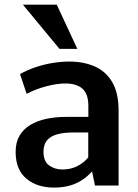

<svg xmlns="http://www.w3.org/2000/svg" viewBox="-20 -806 598 834"><path d="M214.8 8.8Q141.1 8.8 94.5 -30Q47.9 -68.8 47.9 -146.5Q47.9 -187.5 64.7 -216.3Q81.5 -245.1 111.3 -263.2Q141.1 -281.2 181.4 -289.8Q221.7 -298.3 268.6 -298.3H363.8V-346.2Q363.8 -397.9 338.1 -420.7Q312.5 -443.4 264.2 -443.4Q228 -443.4 182.6 -431.6Q137.2 -419.9 95.7 -398.4L66.9 -484.4Q99.6 -502.4 135.5 -514.4Q171.4 -526.4 208.5 -532.5Q245.6 -538.6 281.2 -538.6Q342.8 -538.6 391.1 -517.6Q439.5 -496.6 467.3 -449.7Q495.1 -402.8 495.1 -326.2V0H392.6L379.9 -61.5Q360.8 -40 336.9 -24.2Q313 -8.3 283 0.2Q252.9 8.8 214.8 8.8ZM251 -69.8Q288.1 -69.8 316.9 -85Q345.7 -100.1 363.3 -122.1V-230.5H297.4Q255.9 -230.5 227.1 -222.2Q198.2 -213.9 183.6 -195.6Q168.9 -177.2 168.9 -147Q168.9 -105 193.4 -87.4Q217.8 -69.8 251 -69.8ZM238.3 -593.8 79.6 -785.6H226.6L315.9 -593.8Z"/></svg>

Font: Comme SemiBold
Style: Regular
Weight: 600
Version: Version 1.000;gftools[0.9.27]